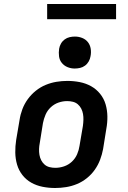

<svg xmlns="http://www.w3.org/2000/svg" viewBox="-20 -933 640 961"><path d="M256 8Q224 8 193.5 2Q163 -4 137 -18.5Q111 -33 92.5 -56.5Q74 -80 65.5 -109Q57 -138 56.5 -169.5Q56 -201 61 -233L78 -333Q82 -360 92 -386.5Q102 -413 119 -436.5Q136 -460 159 -478.5Q182 -497 208.5 -508Q235 -519 262.5 -523.5Q290 -528 317 -528Q349 -528 379.5 -522Q410 -516 436 -501.5Q462 -487 481 -463.5Q500 -440 508.5 -411Q517 -382 517.5 -350.5Q518 -319 512 -287L496 -187Q491 -160 481 -133.5Q471 -107 454.5 -83.5Q438 -60 415 -41.5Q392 -23 365.5 -12Q339 -1 311 3.5Q283 8 256 8ZM257 -93Q279 -93 301 -100.5Q323 -108 340 -124Q357 -140 366 -161Q375 -182 378 -203L395 -303Q397 -318 397.5 -333Q398 -348 395.5 -362.5Q393 -377 386.5 -389.5Q380 -402 369.5 -411Q359 -420 345 -423.5Q331 -427 316 -427Q294 -427 272.5 -419.5Q251 -412 234 -396Q217 -380 208 -359Q199 -338 195 -317L179 -217Q176 -202 175.5 -187Q175 -172 177.5 -157.5Q180 -143 186.5 -130.5Q193 -118 203.5 -109Q214 -100 228 -96.5Q242 -93 257 -93ZM354 -590Q335 -590 318 -597Q301 -604 289.5 -618Q278 -632 275.5 -651Q273 -670 276 -689Q278 -702 285 -714.5Q292 -727 303.5 -735.5Q315 -744 328.5 -747Q342 -750 355 -750Q374 -750 391.5 -743Q409 -736 420 -722Q431 -708 434 -689Q437 -670 433 -651Q431 -638 424 -625.5Q417 -613 405.5 -604.5Q394 -596 380.5 -593Q367 -590 354 -590ZM561 -837H216V-913H561Z"/></svg>

Font: Iosevka Etoile
Style: Bold Italic
Weight: 700
Italic angle: -9°
Designer: Belleve Invis
Foundry: Belleve Invis
Version: Version 28.1.0; ttfautohint (v1.8.4)